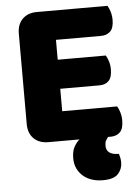

<svg xmlns="http://www.w3.org/2000/svg" viewBox="-56 -650 653 895"><g transform="rotate(-5 270.5 -202.0)"><path d="M151 3Q108 3 83 -22Q58 -47 58 -90V-513Q58 -556 83 -581Q108 -606 151 -606H481Q488 -595 493.5 -577Q499 -559 499 -539Q499 -501 482.5 -485Q466 -469 439 -469H228V-376H453Q460 -365 465.5 -347.5Q471 -330 471 -310Q471 -272 455 -256Q439 -240 412 -240H228V-135H485Q492 -124 497.5 -106Q503 -88 503 -68Q503 -30 487.5 -14Q472 2 446 3H431Q424 11 419.5 19.5Q415 28 415 43Q415 86 474 86Q477 95 479 105Q481 115 481 128Q481 157 461 179.5Q441 202 389 202Q362 202 338.5 194.5Q315 187 297.5 172Q280 157 270 136Q260 115 260 88Q260 55 271.5 34.5Q283 14 297 3Z"/></g></svg>

Font: Baloo Bhaina
Style: Regular
Weight: 400
Designer: Manish Minz, Shuchita Grover and Ek Type
Foundry: Ek Type
Version: Version 1.443;PS 1.000;hotconv 16.6.51;makeotf.lib2.5.65220;